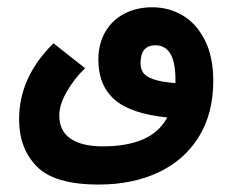

<svg xmlns="http://www.w3.org/2000/svg" viewBox="-20 -326 640 528"><path d="M32.5 2.5Q32.5 -56 56 -108Q79.5 -160 127 -207L214 -138.5Q183.5 -109 163.2 -73.2Q143 -37.5 143 -8.5Q143 34 174 55.2Q205 76.5 262.5 76.5Q328 76.5 372.8 57.5Q417.5 38.5 440 -3Q340 -13 295.2 -52Q250.5 -91 250.5 -162Q250.5 -205.5 269.5 -238.2Q288.5 -271 322.2 -288.5Q356 -306 399 -306Q444 -306 482 -283.8Q520 -261.5 543.2 -215.8Q566.5 -170 566.5 -103.5Q566.5 -14 526.8 50.2Q487 114.5 415.8 148Q344.5 181.5 251 181.5Q130 181.5 81.2 131.8Q32.5 82 32.5 2.5ZM462.5 -97.5V-107.5Q462.5 -201.5 407 -201.5Q366.5 -201.5 366.5 -152Q366.5 -136.5 374 -125.8Q381.5 -115 402.5 -107.8Q423.5 -100.5 462.5 -97.5Z"/></svg>

Font: JuliaMono Medium
Style: Regular
Weight: 500
Monospace: yes
Designer: cormullion
Foundry: corm
Version: Version 0.054; ttfautohint (v1.8.4)